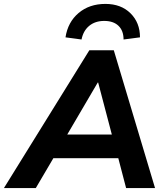

<svg xmlns="http://www.w3.org/2000/svg" viewBox="-69 -962 842 982"><path d="M-49 0 388 -705H513L724 0H576L536 -153H204L114 0ZM431 -540 275 -274H503L433 -540ZM348 -760 266 -771Q278 -849 333 -895.5Q388 -942 470 -942Q550 -942 598.5 -894Q647 -846 647 -771L563 -760Q563 -805 537 -830Q511 -855 464 -855Q418 -855 387.5 -830Q357 -805 348 -760Z"/></svg>

Font: Nunito Sans ExtraBold
Style: Italic
Weight: 800
Italic angle: -9°
Designer: Vernon Adams
Foundry: Vernon Adams
Version: Version 3.006; ttfautohint (v1.8.3)